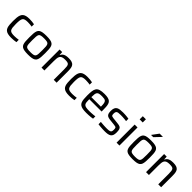

<svg xmlns="http://www.w3.org/2000/svg" viewBox="378 -2282 3829 3829"><g transform="rotate(45 2292.0 -367.5)"><path d="M272.2 8Q214.5 8 176.6 -1.8Q138.8 -11.6 116.2 -31.9Q93.7 -52.3 82.7 -83.3Q71.7 -114.3 68.2 -157.3Q64.7 -200.3 64.7 -255.1Q64.7 -312 69.1 -355.1Q73.6 -398.2 86 -429.5Q98.5 -460.8 121.3 -480Q144 -499.2 180 -508.6Q215.9 -518 268.8 -518Q304 -518 342.4 -514.5Q380.8 -510.9 406.4 -504.8V-438.7Q382.6 -443.1 349.5 -446.1Q316.3 -449 288.9 -449Q241.9 -449 213.6 -440.9Q185.3 -432.9 170.7 -411.9Q156.2 -391 151.3 -353.1Q146.4 -315.1 146.4 -255.5Q146.4 -193.9 151.3 -155.2Q156.2 -116.5 171.5 -96.1Q186.8 -75.7 215.6 -68.3Q244.5 -61 291.3 -61Q319 -61 351.8 -63.9Q384.5 -66.8 410.9 -71.2V-5.1Q385.7 0.5 347 4.2Q308.4 8 272.2 8Z M748.4 8Q685.2 8 643.8 0.7Q602.4 -6.6 578.1 -23.9Q553.8 -41.3 542.5 -71.3Q531.2 -101.3 527.9 -146.5Q524.7 -191.7 524.7 -255.1Q524.7 -318.5 527.9 -363.6Q531.2 -408.8 542.5 -438.8Q553.8 -468.8 578.1 -486.1Q602.4 -503.5 643.8 -510.7Q685.2 -518 748.4 -518Q811.5 -518 852.9 -510.7Q894.3 -503.5 918.7 -486.1Q943 -468.8 954.2 -438.8Q965.5 -408.8 968.8 -363.6Q972.1 -318.5 972.1 -255.1Q972.1 -191.7 968.8 -146.5Q965.5 -101.3 954.2 -71.3Q943 -41.3 918.7 -23.9Q894.3 -6.6 852.9 0.7Q811.5 8 748.4 8ZM748.4 -61Q801.7 -61 831.1 -68.1Q860.5 -75.1 872.7 -95.1Q885 -115 887.6 -153.7Q890.3 -192.4 890.3 -255.1Q890.3 -317.8 887.6 -356.4Q885 -395.1 872.7 -415.2Q860.5 -435.4 831.1 -442.2Q801.7 -449 748.4 -449Q695.5 -449 665.9 -442.2Q636.3 -435.4 624 -415.2Q611.8 -395.1 609.1 -356.4Q606.4 -317.8 606.4 -255.1Q606.4 -192.4 609.1 -153.7Q611.8 -115 624 -95.1Q636.3 -75.1 665.9 -68.1Q695.5 -61 748.4 -61Z M1123.4 0V-510H1196.5L1200.1 -436.8H1206.2Q1217 -461.3 1236.3 -479.4Q1255.7 -497.4 1289.4 -507.7Q1323.1 -518 1375.2 -518Q1431.8 -518 1466.1 -505.9Q1500.4 -493.8 1518.6 -469.7Q1536.7 -445.7 1542.9 -408.2Q1549.2 -370.7 1549.2 -319.5V0H1468V-290.5Q1468 -342.7 1463.6 -373.5Q1459.2 -404.3 1446 -419.9Q1432.8 -435.4 1407.9 -440.3Q1382.9 -445.2 1342.1 -445.2Q1293 -445.2 1264.8 -432.9Q1236.7 -420.5 1223.9 -396.8Q1211.1 -373.1 1207.9 -339.4Q1204.6 -305.7 1204.6 -263.5V0Z M1908.2 8Q1850.5 8 1812.6 -1.8Q1774.8 -11.6 1752.2 -31.9Q1729.7 -52.3 1718.7 -83.3Q1707.7 -114.3 1704.2 -157.3Q1700.7 -200.3 1700.7 -255.1Q1700.7 -312 1705.1 -355.1Q1709.6 -398.2 1722 -429.5Q1734.5 -460.8 1757.3 -480Q1780 -499.2 1816 -508.6Q1851.9 -518 1904.8 -518Q1940 -518 1978.4 -514.5Q2016.8 -510.9 2042.4 -504.8V-438.7Q2018.6 -443.1 1985.5 -446.1Q1952.3 -449 1924.9 -449Q1877.9 -449 1849.6 -440.9Q1821.3 -432.9 1806.7 -411.9Q1792.2 -391 1787.3 -353.1Q1782.4 -315.1 1782.4 -255.5Q1782.4 -193.9 1787.3 -155.2Q1792.2 -116.5 1807.5 -96.1Q1822.8 -75.7 1851.6 -68.3Q1880.5 -61 1927.3 -61Q1955 -61 1987.8 -63.9Q2020.5 -66.8 2046.9 -71.2V-5.1Q2021.7 0.5 1983 4.2Q1944.4 8 1908.2 8Z M2390.3 8Q2328.4 8 2286.9 -0.1Q2245.4 -8.2 2220 -26.8Q2194.7 -45.3 2181.9 -75.6Q2169.1 -105.9 2164.9 -150.1Q2160.7 -194.3 2160.7 -254Q2160.7 -325.2 2167 -375.4Q2173.4 -425.7 2194.8 -457.2Q2216.1 -488.8 2261.9 -503.4Q2307.7 -518 2386.2 -518Q2445 -518 2482.7 -508.9Q2520.3 -499.8 2542.2 -480.7Q2564.1 -461.6 2574.3 -430.5Q2584.6 -399.5 2587.6 -355.8Q2590.6 -312.1 2590.6 -254.9V-227.8H2242.4Q2242.4 -175.9 2247.1 -143Q2251.7 -110 2267.5 -92Q2283.3 -74 2316.8 -67.2Q2350.2 -60.4 2407.8 -60.4Q2432 -60.4 2460.9 -61.9Q2489.7 -63.3 2518.7 -66.1Q2547.6 -68.8 2570.6 -71.7V-6.1Q2550 -2.1 2519.4 1.2Q2488.8 4.5 2455.3 6.2Q2421.7 8 2390.3 8ZM2512.1 -269.1V-296Q2512.1 -347.5 2506 -378.2Q2499.9 -408.8 2485.4 -424.3Q2470.9 -439.8 2445.9 -444.7Q2421 -449.6 2383.7 -449.6Q2336.3 -449.6 2308.2 -443.4Q2280.2 -437.3 2266 -419.9Q2251.8 -402.5 2247.1 -370.6Q2242.4 -338.6 2242.4 -286.4H2531Z M2910.6 8Q2882.5 8 2849.1 6.2Q2815.7 4.5 2783.8 1.7Q2751.8 -1.1 2726.2 -4.6V-71.3Q2749.8 -69 2772.2 -67Q2794.5 -65 2816.8 -63.7Q2839 -62.5 2860.9 -61.7Q2882.9 -61 2906.2 -61Q2957.6 -61 2981.6 -68.7Q3005.5 -76.4 3012.9 -94.2Q3020.2 -111.9 3020.2 -140.6Q3020.2 -174.1 3014.9 -188.9Q3009.5 -203.7 2995.7 -208.3Q2981.9 -213 2955.2 -216L2822.9 -230.5Q2776.2 -236.1 2751.9 -251.6Q2727.7 -267.1 2718.9 -296.1Q2710.2 -325.1 2710.2 -368.7Q2710.2 -419.2 2724.1 -449.2Q2737.9 -479.3 2764 -494.1Q2790.1 -508.9 2827.2 -513.5Q2864.3 -518 2909.7 -518Q2936 -518 2965.2 -516.2Q2994.4 -514.5 3022.1 -511.4Q3049.7 -508.4 3070.2 -503.8V-437.7Q3044.4 -441.6 3017.6 -444Q2990.7 -446.5 2963.4 -447.8Q2936.1 -449 2908.5 -449Q2869.7 -449 2842.8 -444.9Q2816 -440.8 2802.3 -424.7Q2788.7 -408.7 2788.7 -371.8Q2788.7 -342.7 2793.5 -328.4Q2798.3 -314 2812 -308.7Q2825.7 -303.3 2851.4 -300.3L2989 -285.2Q3029.5 -281.2 3053.2 -269.7Q3077 -258.1 3087.6 -229.3Q3098.2 -200.4 3098.2 -142.2Q3098.2 -94.4 3086.5 -64.8Q3074.9 -35.1 3051 -19.3Q3027.1 -3.5 2992 2.3Q2957 8 2910.6 8Z M3237.5 -653.7V-743H3324.5V-653.7ZM3240.4 0V-510H3321.6V0Z M3696.4 8Q3633.2 8 3591.8 0.7Q3550.4 -6.6 3526.1 -23.9Q3501.8 -41.3 3490.5 -71.3Q3479.2 -101.3 3475.9 -146.5Q3472.7 -191.7 3472.7 -255.1Q3472.7 -318.5 3475.9 -363.6Q3479.2 -408.8 3490.5 -438.8Q3501.8 -468.8 3526.1 -486.1Q3550.4 -503.5 3591.8 -510.7Q3633.2 -518 3696.4 -518Q3759.5 -518 3800.9 -510.7Q3842.3 -503.5 3866.7 -486.1Q3891 -468.8 3902.2 -438.8Q3913.5 -408.8 3916.8 -363.6Q3920.1 -318.5 3920.1 -255.1Q3920.1 -191.7 3916.8 -146.5Q3913.5 -101.3 3902.2 -71.3Q3891 -41.3 3866.7 -23.9Q3842.3 -6.6 3800.9 0.7Q3759.5 8 3696.4 8ZM3696.4 -61Q3749.7 -61 3779.1 -68.1Q3808.5 -75.1 3820.7 -95.1Q3833 -115 3835.6 -153.7Q3838.3 -192.4 3838.3 -255.1Q3838.3 -317.8 3835.6 -356.4Q3833 -395.1 3820.7 -415.2Q3808.5 -435.4 3779.1 -442.2Q3749.7 -449 3696.4 -449Q3643.5 -449 3613.9 -442.2Q3584.3 -435.4 3572 -415.2Q3559.8 -395.1 3557.1 -356.4Q3554.4 -317.8 3554.4 -255.1Q3554.4 -192.4 3557.1 -153.7Q3559.8 -115 3572 -95.1Q3584.3 -75.1 3613.9 -68.1Q3643.5 -61 3696.4 -61ZM3620.2 -594.6V-599.6L3721.2 -735.3H3809V-730.3L3680.3 -594.6Z M4071.4 0V-510H4144.5L4148.1 -436.8H4154.2Q4165 -461.3 4184.3 -479.4Q4203.7 -497.4 4237.4 -507.7Q4271.1 -518 4323.2 -518Q4379.8 -518 4414.1 -505.9Q4448.4 -493.8 4466.6 -469.7Q4484.7 -445.7 4490.9 -408.2Q4497.2 -370.7 4497.2 -319.5V0H4416V-290.5Q4416 -342.7 4411.6 -373.5Q4407.2 -404.3 4394 -419.9Q4380.8 -435.4 4355.9 -440.3Q4330.9 -445.2 4290.1 -445.2Q4241 -445.2 4212.8 -432.9Q4184.7 -420.5 4171.9 -396.8Q4159.1 -373.1 4155.9 -339.4Q4152.6 -305.7 4152.6 -263.5V0Z"/></g></svg>

Font: Saira Thin
Style: Regular
Weight: 100
Designer: Hector Gatti with collaboration of the Omnibus-Type team
Foundry: Omnibus-Type
Version: Version 1.101